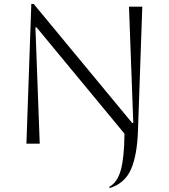

<svg xmlns="http://www.w3.org/2000/svg" viewBox="-20 -734 862 981"><path d="M115 0 140 -714H152L655 -106H661L639 -700H707L685 -68Q681 58 649.5 130.5Q618 203 540 227L538 221Q580 198 597.5 134Q615 70 616 -51L167 -594H161L183 0Z"/></svg>

Font: Aboreto
Style: Regular
Weight: 400
Designer: Dominik Jáger
Foundry: Dominik Jáger
Version: Version 1.001; ttfautohint (v1.8.4.7-5d5b)